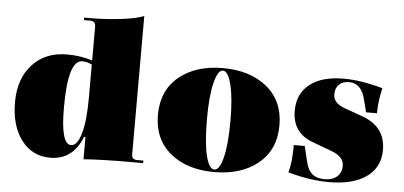

<svg xmlns="http://www.w3.org/2000/svg" viewBox="-47 -734 1765 839"><g transform="rotate(5 835.5 -314.5)"><path d="M198 12Q119 12 71.5 -50.5Q24 -113 24 -217Q24 -320 81 -382Q138 -444 233 -444Q293 -444 344 -427V-577Q344 -600 321 -600H293V-611H321Q390 -611 457.5 -619.5Q525 -628 554 -641V-34Q554 -11 577 -11H605V0H553Q420 0 344 6V-92H338Q297 12 198 12ZM284 -51Q312 -51 328 -107.5Q344 -164 344 -266V-409Q324 -420 301 -420Q239 -420 239 -211Q239 -51 284 -51Z M1110 -48.5Q1036 12 917 12Q798 12 724.5 -48.5Q651 -109 651 -216Q651 -323 724.5 -383.5Q798 -444 917 -444Q1036 -444 1110 -383.5Q1184 -323 1184 -216Q1184 -109 1110 -48.5ZM917 -433Q895 -433 880.5 -375.5Q866 -318 866 -216Q866 -113 880 -56Q894 1 917 1Q940 1 954.5 -56.5Q969 -114 969 -216Q969 -318 954.5 -375.5Q940 -433 917 -433Z M1421 12Q1337 12 1241 -15Q1254 -60 1254 -136H1302L1317 -74Q1325 -35 1345 -17Q1365 1 1401 1Q1435 1 1455 -16.5Q1475 -34 1475 -64Q1475 -104 1421 -124L1335 -156Q1245 -189 1245 -286Q1245 -361 1298 -402.5Q1351 -444 1447 -444Q1523 -444 1618 -417Q1604 -360 1604 -306H1556L1543 -358Q1526 -431 1471 -431Q1443 -431 1427 -415.5Q1411 -400 1411 -372Q1411 -334 1461 -316L1542 -287Q1644 -250 1644 -148Q1644 -72 1585 -30Q1526 12 1421 12Z"/></g></svg>

Font: Arapey Black-Display
Style: Regular
Weight: 900
Designer: Eduardo Rodriguez Tunni
Foundry: Eduardo Rodriguez Tunni
Version: Version 4.000